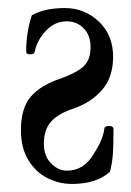

<svg xmlns="http://www.w3.org/2000/svg" viewBox="-20 -445 326 477"><path d="M159 12Q126 12 97 -3Q68 -18 50 -48Q32 -78 32 -122Q32 -177 57 -205.5Q82 -234 131 -250Q170 -264 187.5 -280Q205 -296 205 -328Q205 -357 188 -374.5Q171 -392 146 -392Q116 -392 94 -368.5Q72 -345 66 -316Q65 -310 55 -310Q45 -310 45 -317Q45 -364 59 -407Q91 -425 141 -425Q190 -425 225.5 -391.5Q261 -358 261 -304Q261 -253 233.5 -221.5Q206 -190 162 -175Q125 -163 107 -143Q89 -123 89 -88Q89 -57 107 -39Q125 -21 146 -21Q189 -21 213 -63Q226 -83 232 -98.5Q238 -114 239 -124Q239 -132 251 -132Q262 -132 262 -124Q262 -81 260 -58Q258 -35 253 -18Q219 12 159 12Z"/></svg>

Font: Junicode Two Beta Condensed
Style: Regular
Weight: 400
Width: 3
Designer: Peter S. Baker
Foundry: Briery Creek Software
Version: Version 1.053; ttfautohint (v1.8.4)